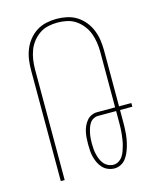

<svg xmlns="http://www.w3.org/2000/svg" viewBox="-113 -819 726 904"><g transform="rotate(-15 250.0 -367.5)"><path d="M333 8Q317 8 302 2Q287 -4 276 -15.5Q265 -27 258 -41.5Q251 -56 247 -71.5Q243 -87 242 -103Q241 -119 241 -135Q241 -149 242 -164Q243 -179 246 -193Q249 -207 255 -220.5Q261 -234 270.5 -245.5Q280 -257 293.5 -263Q307 -269 321 -269H409V-540Q409 -563 405.5 -586Q402 -609 394 -630.5Q386 -652 371.5 -670.5Q357 -689 338 -702Q319 -715 296 -720Q273 -725 250 -725Q227 -725 204 -720Q181 -715 162 -702Q143 -689 128.5 -670.5Q114 -652 106 -630.5Q98 -609 94.5 -586Q91 -563 91 -540V0H72V-540Q72 -566 75.5 -591Q79 -616 88.5 -640Q98 -664 114.5 -684.5Q131 -705 152.5 -718.5Q174 -732 199 -737.5Q224 -743 250 -743Q276 -743 301 -737.5Q326 -732 347.5 -718.5Q369 -705 385.5 -684.5Q402 -664 411.5 -640Q421 -616 424.5 -591Q428 -566 428 -540V-269H488V-251H428V-195Q428 -180 427.5 -164.5Q427 -149 425.5 -133.5Q424 -118 421 -103Q418 -88 413.5 -73Q409 -58 402.5 -44Q396 -30 386.5 -18Q377 -6 362.5 1Q348 8 333 8ZM333 -10Q346 -10 358 -17.5Q370 -25 377.5 -36.5Q385 -48 389.5 -61Q394 -74 397.5 -87Q401 -100 403 -113.5Q405 -127 406.5 -140.5Q408 -154 408.5 -167.5Q409 -181 409 -195V-251H321Q309 -251 298 -245Q287 -239 280.5 -229Q274 -219 270 -207Q266 -195 263.5 -183Q261 -171 260 -159Q259 -147 259 -135Q259 -121 260 -107.5Q261 -94 264 -81Q267 -68 272 -55.5Q277 -43 285.5 -32.5Q294 -22 306.5 -16Q319 -10 333 -10Z"/></g></svg>

Font: Iosevka Term Curly Thin
Style: Regular
Weight: 100
Designer: Belleve Invis
Foundry: Belleve Invis
Version: Version 32.3.0